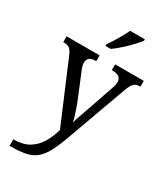

<svg xmlns="http://www.w3.org/2000/svg" viewBox="-241 -867 1047 1208"><g transform="rotate(30 282.5 -263.0)"><path d="M38 193Q106 193 149.5 167Q193 141 220 96.5Q247 52 263 -4L78 -441Q65 -472 50.5 -483Q36 -494 7 -494H4V-536H244V-494H241Q211 -494 196 -482.5Q181 -471 181 -446Q181 -438 183 -429Q185 -420 189 -409L262 -231Q272 -208 281.5 -180.5Q291 -153 299 -128Q307 -103 310 -86Q317 -115 328.5 -146Q340 -177 350 -207L417 -402Q422 -414 424 -425.5Q426 -437 426 -445Q426 -471 409.5 -482.5Q393 -494 360 -494H357V-536H565V-494H562Q533 -494 518 -479Q503 -464 486 -416L334 4Q308 77 284 123Q260 169 230.5 194.5Q201 220 157 230Q113 240 47 240H38ZM246 -619Q261 -638 277 -664Q293 -690 308 -717Q323 -744 333 -766H440V-756Q431 -743 413 -723Q395 -703 372.5 -681Q350 -659 327 -639.5Q304 -620 284 -606H246Z"/></g></svg>

Font: Noto Serif Toto
Style: Regular
Weight: 400
Designer: Monotype Design Team
Foundry: Monotype Imaging Inc.
Version: Version 2.001